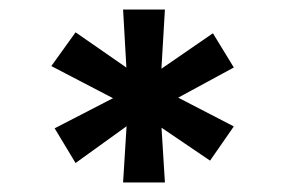

<svg xmlns="http://www.w3.org/2000/svg" viewBox="-20 -720 601 404"><path d="M239 -336 247 -465 250 -457 139 -377 95 -450 250 -530 230 -507 88 -581 139 -652 263 -566 247 -559 239 -700H327L318 -547L306 -566L428 -650L472 -578L330 -501L327 -529L472 -454L422 -382L307 -460L319 -465L327 -336Z"/></svg>

Font: Lexend Mega
Style: Regular
Weight: 400
Designer: Bonnie Shaver-Troup, Thomas Jockin
Foundry: Lexend
Version: Version 1.007